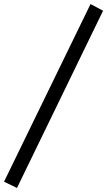

<svg xmlns="http://www.w3.org/2000/svg" viewBox="-63 -742 530 950"><path d="M-43 157 385 -722 447 -689 21 188Z"/></svg>

Font: Ysabeau Semibold
Style: Italic
Weight: 600
Italic angle: -12°
Designer: Christian Thalmann (Catharsis Fonts)
Version: Version 0.003